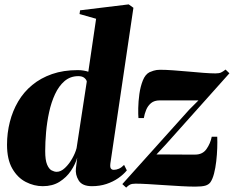

<svg xmlns="http://www.w3.org/2000/svg" viewBox="-20 -837 1066 875"><path d="M483 -92Q481 -74.5 485.5 -68.8Q490 -63 498.5 -63Q510 -63 522 -68.2Q534 -73.5 545.5 -85.5L558 -60.5Q542.5 -41.5 518.8 -25Q495 -8.5 464.8 1.5Q434.5 11.5 399 11.5Q354.5 11.5 338.5 -14.8Q322.5 -41 326 -70L332 -119Q323.5 -88.5 303.2 -58.5Q283 -28.5 251.2 -8.5Q219.5 11.5 175 11.5Q135 11.5 97.5 -7.8Q60 -27 36 -68.8Q12 -110.5 12 -177.5Q12 -231 24.8 -281.2Q37.5 -331.5 62.8 -374.5Q88 -417.5 126.8 -449.5Q165.5 -481.5 217.2 -499.5Q269 -517.5 334.5 -517.5Q349 -517.5 361.8 -515.2Q374.5 -513 382.5 -510L418 -751.5L342.5 -773L345 -790L566.5 -817L588 -801.5ZM375.5 -465.5Q374 -474 364.5 -482Q355 -490 337 -490Q300.5 -490 274.2 -467.5Q248 -445 230.8 -407.8Q213.5 -370.5 203.8 -325.5Q194 -280.5 190 -234.2Q186 -188 186 -148.5Q186 -107.5 194.5 -87.2Q203 -67 215.2 -60.5Q227.5 -54 238.5 -54Q257.5 -54 276.2 -71.8Q295 -89.5 309.2 -114.8Q323.5 -140 329 -162ZM884.5 -379.5Q871 -379.5 854.2 -379.5Q837.5 -379.5 818.5 -379.5Q799.5 -379.5 780.2 -379.5Q761 -379.5 742.8 -379.5Q724.5 -379.5 708.5 -379.5Q683 -379.5 668.2 -367Q653.5 -354.5 646 -336Q638.5 -317.5 635.5 -299H611Q609.5 -314 610 -344.2Q610.5 -374.5 615.2 -408.8Q620 -443 631 -470.5Q642 -498 661.5 -508Q666.5 -510.5 679.8 -514.8Q693 -519 709.5 -519Q735.5 -519 769.8 -516.5Q804 -514 839.8 -510.8Q875.5 -507.5 907.8 -505Q940 -502.5 962 -502.5Q978.5 -502.5 987.2 -506.5Q996 -510.5 1008 -520L1025.5 -503L735.5 -178.5L693 -133Q711 -133 732.5 -133Q754 -133 777.5 -132.8Q801 -132.5 824.5 -132.5Q848 -132.5 869.5 -132.5Q903.5 -132.5 921.2 -158Q939 -183.5 945 -214H970Q971 -191.5 970 -162Q969 -132.5 965.5 -102Q962 -71.5 955.5 -46.2Q949 -21 939 -6.5Q931 4.5 915.8 9Q900.5 13.5 869.5 13.5Q843.5 13.5 806.5 11.5Q769.5 9.5 730 6.8Q690.5 4 655.2 2Q620 0 597.5 0Q581 0 572.2 4.5Q563.5 9 555 18L537.5 2L842.5 -337.5Z"/></svg>

Font: Merriweather 144pt Black
Style: Italic
Weight: 900
Italic angle: -7.8°
Version: Version 2.101